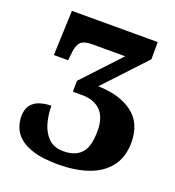

<svg xmlns="http://www.w3.org/2000/svg" viewBox="-132 -818 853 934"><g transform="rotate(20 294.5 -351.5)"><path d="M273 11Q197 11 148.5 -3Q100 -17 73 -40.5Q46 -64 35.5 -92Q25 -120 25 -148Q25 -185 41.5 -206.5Q58 -228 85.5 -237Q113 -246 145 -246Q145 -200 157 -157Q169 -114 197.5 -86Q226 -58 275 -58Q334 -58 366 -91Q398 -124 398 -207Q398 -278 363.5 -312Q329 -346 267 -346H220V-402L400 -595H229Q187 -595 170.5 -578.5Q154 -562 150 -521L146 -482H72L81 -714H525V-625L327 -413Q438 -411 505 -361Q572 -311 572 -211Q572 -136 534.5 -86.5Q497 -37 429.5 -13Q362 11 273 11Z"/></g></svg>

Font: Noto Serif SemiCondensed Black
Style: Regular
Weight: 900
Width: 4
Designer: Monotype Design Team
Foundry: Monotype Imaging Inc.
Version: Version 2.014; ttfautohint (v1.8.4.7-5d5b)